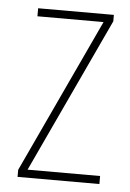

<svg xmlns="http://www.w3.org/2000/svg" viewBox="-44 -561 405 596"><g transform="rotate(5 158.5 -263.5)"><path d="M288 0V-25H62L287 -507V-527H51V-502H257L33 -22V0Z"/></g></svg>

Font: Noto Sans Devanagari Condensed Thin
Style: Regular
Weight: 100
Width: 3
Designer: Jelle Bosma - Monotype Design Team
Foundry: Monotype Imaging Inc.
Version: Version 2.004